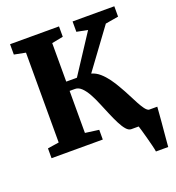

<svg xmlns="http://www.w3.org/2000/svg" viewBox="-161 -870 1075 1176"><g transform="rotate(-20 377.0 -281.5)"><path d="M653 180Q651 165.5 644.5 139.2Q638 113 630.2 84.2Q622.5 55.5 615.8 32.2Q609 9 606 0L571.5 -75H754.5Q753.5 -62 751.5 -36Q749.5 -10 746.8 22.2Q744 54.5 741 86.2Q738 118 736 143.5Q734 169 733 180ZM38 0V-64L112 -75.5V-661L38 -675.5V-743H357V-675.5L283 -661V-410H352.5L517 -661.5L445.5 -675.5V-743H717.5V-675.5L632.5 -661L443.5 -404Q473 -396 497.5 -374.5Q522 -353 543 -324.2Q564 -295.5 582 -263Q601.5 -230 617.5 -198Q633.5 -166 647.8 -139.8Q662 -113.5 674.5 -96.5Q687 -79.5 698.5 -75.5L736 -64V0H558Q541 0 525 -18.5Q509 -37 493.5 -67.5Q478 -98 462.5 -134.8Q447 -171.5 432 -207.5Q416.5 -245.5 398.8 -278Q381 -310.5 361 -330Q341 -349.5 318.5 -349.5H283V-75.5L372 -63.5V0Z"/></g></svg>

Font: Merriweather 24pt Black
Style: Regular
Weight: 900
Designer: Eben Sorkin
Foundry: Eben Sorkin
Version: Version 2.100